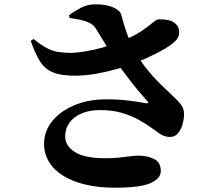

<svg xmlns="http://www.w3.org/2000/svg" viewBox="-20 -818 1040 893"><path d="M473 -356Q535 -356 583.5 -349.5Q632 -343 658 -338Q668 -337 669 -339Q671 -342 663 -350Q645 -370 619 -401Q593 -432 566 -469Q553 -486 541 -502Q530 -499 519 -496Q474 -483 427 -475Q380 -467 339 -466Q267 -465 227.5 -481Q188 -497 165.5 -533.5Q143 -570 123 -628L136 -637Q170 -609 197.5 -594.5Q225 -580 253 -576Q281 -572 313 -572Q341 -573 380 -579.5Q419 -586 461 -598Q468 -600 476 -603Q463 -624 451 -644Q435 -671 424 -688Q411 -708 379.5 -718.5Q348 -729 304 -734L301 -747Q324 -765 355.5 -781.5Q387 -798 424 -798Q475 -798 507 -783.5Q539 -769 544 -749Q557 -700 568 -670Q573 -654 579 -641Q612 -656 636 -672Q671 -696 689.5 -712Q708 -728 719 -728Q739 -729 762.5 -724.5Q786 -720 800 -704Q814 -689 813.5 -667Q813 -645 797 -629Q781 -612 749.5 -593Q718 -574 679 -556Q657 -545 634 -536Q653 -507 676 -481Q710 -441 744 -409.5Q778 -378 804 -352Q821 -335 828.5 -320.5Q836 -306 836 -286Q836 -266 829.5 -241.5Q823 -217 808.5 -199Q794 -181 771 -181Q745 -181 725 -195Q705 -209 679 -227Q656 -244 623 -262Q590 -280 546.5 -293Q503 -306 445 -306Q395 -306 358.5 -290Q322 -274 302.5 -246.5Q283 -219 283 -183Q283 -140 328 -111Q373 -82 472 -82Q506 -82 533 -85Q560 -88 583 -91Q606 -94 627 -94Q665 -94 696.5 -78.5Q728 -63 728 -22Q728 12 680.5 33.5Q633 55 513 55Q438 55 377.5 40.5Q317 26 274 -0.5Q231 -27 208 -65Q185 -103 185 -149Q185 -207 222 -253.5Q259 -300 324.5 -328Q390 -356 473 -356Z"/></svg>

Font: Early Summer Mincho Heavy
Style: Regular
Weight: 900
Designer: GuiWonder
Version: Version 1.002